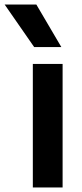

<svg xmlns="http://www.w3.org/2000/svg" viewBox="-80 -828 362 848"><path d="M65 0V-545.5H196.5V0ZM71 -620 -59.5 -808H80.5L191 -620Z"/></svg>

Font: Encode Sans Condensed Thin SemiBold
Style: Regular
Weight: 600
Version: Version 3.002